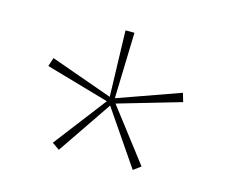

<svg xmlns="http://www.w3.org/2000/svg" viewBox="-67 -847 685 579"><g transform="rotate(15 275.5 -557.5)"><path d="M287 -758 281 -552 475 -621 483 -594 287 -537 412 -374 389 -357 273 -527 158 -358 135 -374 260 -537 62 -594 71 -621 265 -552 259 -758Z"/></g></svg>

Font: Noto Sans Cherokee Thin
Style: Regular
Weight: 100
Designer: Monotype Design Team
Foundry: Monotype Imaging Inc.
Version: Version 2.001; ttfautohint (v1.8.4.7-5d5b)